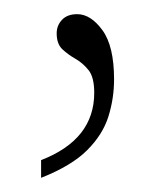

<svg xmlns="http://www.w3.org/2000/svg" viewBox="-20 -93 234 271"><path d="M89 -73Q108 -73 124.5 -50.5Q141 -28 141 19Q141 46 133 71.5Q125 97 103 119Q81 141 38 158V133Q113 104 113 38Q113 16 105 6Q97 -4 86.5 -10Q76 -16 68 -23.5Q60 -31 60 -46Q60 -57 67.5 -65Q75 -73 89 -73Z"/></svg>

Font: Noto Serif Sinhala Condensed Thin
Style: Regular
Weight: 100
Width: 3
Designer: Jelle Bosma - Monotype Design Team
Foundry: Monotype Imaging Inc.
Version: Version 2.007; ttfautohint (v1.8.4.7-5d5b)